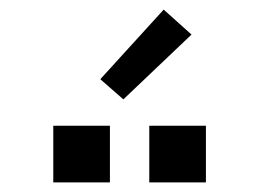

<svg xmlns="http://www.w3.org/2000/svg" viewBox="-20 -991 540 400"><path d="M291 -611V-729H409V-611ZM91 -611V-729H209V-611ZM237 -784 189 -826 321 -971 379 -919Z"/></svg>

Font: Iosevka SS04
Style: Regular
Weight: 400
Monospace: yes
Designer: Belleve Invis
Foundry: Belleve Invis
Version: Version 19.0.0; ttfautohint (v1.8.4)